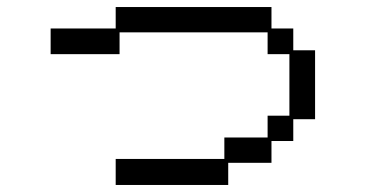

<svg xmlns="http://www.w3.org/2000/svg" viewBox="-20 -498 1040 546"><path d="M309 -46H618V-107H741V-169H803V-344H741V-406H320V-344H124V-417H309V-478H752V-417H814V-355H876V-159H814V-97H752V-35H629V28H309Z"/></svg>

Font: DotGothic16
Style: Regular
Weight: 400
Designer: Fontworks Inc.
Foundry: Fontworks Inc.
Version: Version 1.100